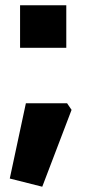

<svg xmlns="http://www.w3.org/2000/svg" viewBox="-20 -552 327 727"><path d="M17 124 78 -161H234L251 -136L140 155ZM56 -371V-532H231V-371Z"/></svg>

Font: Oxanium ExtraLight ExtraBold
Style: Regular
Weight: 800
Version: Version 2.000